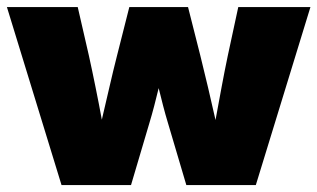

<svg xmlns="http://www.w3.org/2000/svg" viewBox="-22 -536 919 556"><path d="M156.2 0 -2 -515.6H203.1L235.4 -375Q245.1 -331.1 254.6 -283.9Q264.2 -236.8 272.9 -189.5Q284.2 -236.8 294.9 -283.9Q305.7 -331.1 316.9 -375L352.5 -515.6H522.5L558.1 -375Q569.3 -330.6 580.3 -283.4Q591.3 -236.3 602.1 -188.5Q610.8 -235.8 619.6 -283.2Q628.4 -330.6 637.7 -375L668 -515.6H877L718.8 0H517.6L464.4 -179.7Q457 -204.1 450.4 -229.5Q443.8 -254.9 437.5 -280.8Q431.2 -254.9 424.6 -229.5Q418 -204.1 410.6 -179.7L357.4 0Z"/></svg>

Font: Inter Display Black
Style: Regular
Weight: 900
Designer: Rasmus Andersson
Foundry: rsms
Version: Version 4.000;git-a52131595